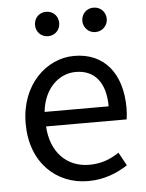

<svg xmlns="http://www.w3.org/2000/svg" viewBox="-55 -811 663 869"><g transform="rotate(-5 277.0 -377.0)"><path d="M187 -656C219 -656 242 -681 242 -711C242 -743 219 -767 187 -767C155 -767 132 -743 132 -711C132 -681 155 -656 187 -656ZM402 -656C434 -656 458 -681 458 -711C458 -743 434 -767 402 -767C371 -767 347 -743 347 -711C347 -681 371 -656 402 -656ZM311 13C385 13 443 -12 491 -43L458 -103C418 -76 375 -60 322 -60C219 -60 148 -134 142 -250H508C510 -263 512 -282 512 -302C512 -457 434 -557 296 -557C170 -557 51 -447 51 -271C51 -92 167 13 311 13ZM141 -316C152 -422 220 -484 297 -484C382 -484 432 -425 432 -316Z"/></g></svg>

Font: Noto Sans JP
Style: Regular
Weight: 400
Designer: Ryoko NISHIZUKA  (kana, bopomofo & ideographs); Paul D. Hunt (Latin, Greek & Cyrillic); Sandoll Communications , Soo-you
Foundry: Adobe
Version: Version 2.002;hotconv 1.0.116;makeotfexe 2.5.65601